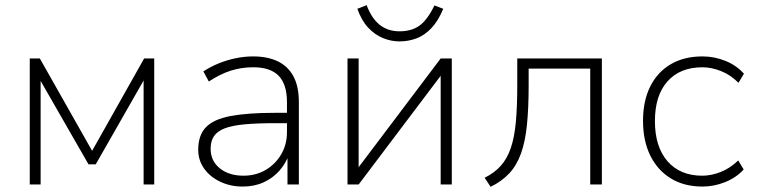

<svg xmlns="http://www.w3.org/2000/svg" viewBox="-20 -713 2925 742"><path d="M95 0V-487H134L336 -130L537 -487H576V0H535V-423H547L350 -78H322L124 -423H137V0Z M918 8Q870 8 830.5 -11Q791 -30 768.5 -62Q746 -94 746 -134Q746 -190 775.5 -221Q805 -252 870.5 -264.5Q936 -277 1043 -277H1101V-237H1045Q974 -237 925.5 -232.5Q877 -228 848.5 -217Q820 -206 807 -187Q794 -168 794 -138Q794 -91 829.5 -62.5Q865 -34 921 -34Q969 -34 1007 -56.5Q1045 -79 1067 -117Q1089 -155 1089 -202V-318Q1089 -387 1057 -420Q1025 -453 959 -453Q913 -453 872 -440Q831 -427 787 -398L766 -437Q793 -455 825 -468Q857 -481 891 -488Q925 -495 958 -495Q1014 -495 1053.5 -476Q1093 -457 1114 -418Q1135 -379 1135 -318V0H1091V-117H1097Q1085 -82 1060 -53.5Q1035 -25 999 -8.5Q963 8 918 8Z M1323 0V-487H1366V-47H1351L1683 -487H1726V0H1683V-440H1698L1366 0ZM1524 -553Q1491 -553 1459.5 -566Q1428 -579 1402.5 -606.5Q1377 -634 1361 -679L1397 -693Q1416 -642 1447.5 -617Q1479 -592 1524 -592Q1570 -592 1600.5 -613.5Q1631 -635 1659 -692L1693 -679Q1673 -631 1646.5 -603.5Q1620 -576 1589 -564.5Q1558 -553 1524 -553Z M1876 9 1853 -26Q1891 -45 1915.5 -72.5Q1940 -100 1954 -141Q1968 -182 1973.5 -241Q1979 -300 1979 -384V-487H2306V0H2261V-448H2023V-383Q2023 -296 2016.5 -231Q2010 -166 1993.5 -120Q1977 -74 1948 -43Q1919 -12 1876 9Z M2695 8Q2624 8 2572.5 -23.5Q2521 -55 2493 -112Q2465 -169 2465 -246Q2465 -323 2493 -379Q2521 -435 2572.5 -465Q2624 -495 2695 -495Q2741 -495 2784 -477.5Q2827 -460 2855 -428L2834 -393Q2803 -424 2766 -438.5Q2729 -453 2695 -453Q2608 -453 2559.5 -398.5Q2511 -344 2511 -245Q2511 -146 2559.5 -90Q2608 -34 2694 -34Q2729 -34 2765.5 -48.5Q2802 -63 2833 -93L2854 -58Q2826 -27 2783 -9.5Q2740 8 2695 8Z"/></svg>

Font: Nunito Sans 10pt ExtraLight
Style: Regular
Weight: 250
Designer: Vernon Adams
Foundry: Vernon Adams
Version: Version 3.101;gftools[0.9.27]